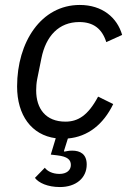

<svg xmlns="http://www.w3.org/2000/svg" viewBox="-20 -548 528 775"><path d="M302 -528C146 -528 49 -378 49 -199C49 -83 107 -3 205 10L185 76L211 79C253 84 266 97 266 118C266 139 249 154 220 154C191 154 170 142 161 129L121 170C136 190 172 207 222 207C286 207 330 171 330 116C330 74 304 60 271 60C256 60 247 63 240 64L238 62L254 11C334 4 397 -45 437 -128L376 -158C335 -81 294 -57 244 -57C165 -57 126 -109 126 -183C126 -195 127 -213 130 -228L147 -312C165 -403 218 -459 300 -459C357 -459 392 -432 409 -378L473 -407C453 -477 393 -528 302 -528Z"/></svg>

Font: Braiins Sans
Style: Italic
Weight: 400
Italic angle: -11.31°
Designer: Mike Abbink, Paul van der Laan, Pieter van Rosmalen, Jiri Chlebus, Lubos Buracinsky
Foundry: Bold Monday, Sudetype
Version: Version 1.000;hotconv 1.0.109;makeotfexe 2.5.65596